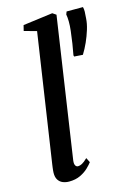

<svg xmlns="http://www.w3.org/2000/svg" viewBox="-125 -880 650 952"><g transform="rotate(-15 200.0 -404.0)"><path d="M154 -85Q152 -68 156.8 -59.8Q161.5 -51.5 170.5 -51.5Q180 -51.5 191.2 -57.5Q202.5 -63.5 219.5 -80L231.5 -56Q223.5 -45 207.2 -29.2Q191 -13.5 166.2 -1.5Q141.5 10.5 108 10.5Q90 10.5 75.2 4.2Q60.5 -2 52 -15.8Q43.5 -29.5 44 -52Q44 -57 44.8 -64Q45.5 -71 46.5 -79Q47.5 -87 48.5 -93.5L147 -751.5L83 -769L90 -797.5L242.5 -817.5L261 -805ZM336 -579 292 -582 290 -588.5Q295.5 -616 300 -646.2Q304.5 -676.5 308.5 -709.5Q311.5 -736 311.2 -757.2Q311 -778.5 308 -793.5L313.5 -807.5H397.5Q400.5 -796.5 400.2 -783.8Q400 -771 398 -749Q396.5 -723 387.2 -693Q378 -663 364.8 -633.5Q351.5 -604 336 -579Z"/></g></svg>

Font: Merriweather 60pt Medium
Style: Italic
Weight: 500
Italic angle: -7.8°
Version: Version 2.101